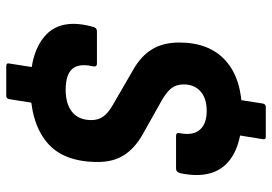

<svg xmlns="http://www.w3.org/2000/svg" viewBox="-148 -634 870 614"><g transform="rotate(90 287.0 -327.0)"><path d="M255 11Q144 11 91 -39.5Q38 -90 66 -190Q69 -202 80 -202H183Q195 -202 192 -189Q182 -144 200.5 -123Q219 -102 267 -102Q313 -102 338.5 -123Q364 -144 364 -184Q364 -207 352.5 -222.5Q341 -238 317 -252L203 -318Q159 -343 137.5 -378.5Q116 -414 116 -465Q116 -562 174.5 -614Q233 -666 342 -666Q454 -666 504 -616Q554 -566 534 -469Q530 -455 520 -455H414Q403 -455 406 -468Q414 -509 395 -531Q376 -553 335 -553Q294 -553 272 -533Q250 -513 250 -480Q250 -456 261.5 -441Q273 -426 298 -411L412 -347Q455 -322 476.5 -288Q498 -254 498 -205Q498 -93 434 -41Q370 11 255 11ZM191 88Q181 88 183 79L196 -4L311 -9L297 79Q295 88 286 88ZM298 -649 311 -732Q313 -742 322 -742H418Q427 -742 425 -732L411 -645Z"/></g></svg>

Font: Sofia Sans Semi Condensed ExtraBold
Style: Italic
Weight: 800
Italic angle: -9°
Version: Version 4.100